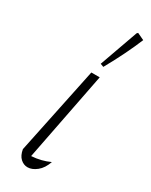

<svg xmlns="http://www.w3.org/2000/svg" viewBox="-192 -767 643 815"><g transform="rotate(30 129.5 -359.5)"><path d="M182 -66Q170 -31 147.5 -13Q125 5 103 5Q84 5 68.5 -9Q53 -23 48 -52L137 -479H178L93 -44Q141 -47 182 -66ZM169 -525 153 -531 220 -719 225 -724 259 -708Q242 -667 219.5 -621Q197 -575 169 -525Z"/></g></svg>

Font: Piazzolla ExtraLight
Style: Italic
Weight: 200
Italic angle: -11.3°
Designer: Juan Pablo del Peral
Foundry: Huerta Tipografica
Version: Version 1.330